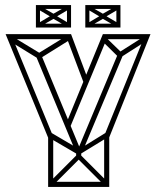

<svg xmlns="http://www.w3.org/2000/svg" viewBox="-20 -734 613 754"><path d="M172 -186 2 -600H23L190 -195ZM169 0V-204H189V0ZM182 0 169 -13 281 -125 294 -112ZM169 0V-20H409V0ZM288 -126 168 -196 179 -214 298 -144ZM396 0 284 -112 297 -125 409 -13ZM279 -115V-144H299V-115ZM389 0V-204H409V0ZM292 -127 281 -142 399 -215 408 -198ZM280 -131 122 -512 143 -516 297 -144ZM256 -236 238 -244 384 -600 403 -591ZM133 -502 14 -575 30 -590 147 -519ZM304 -139 286 -147 445 -527 464 -520ZM20 -580V-600H259V-580ZM135 -503 126 -522 248 -597 260 -581ZM310 -405 240 -591 259 -600 329 -413ZM406 -187 387 -195 551 -600H571ZM450 -505 377 -577 391 -592 463 -522ZM456 -510 450 -530 548 -592 559 -576ZM384 -580V-600H562V-580ZM317 -626V-641H451V-626ZM330 -629 319 -640 378 -675 386 -661ZM315 -626V-714H331V-626ZM376 -662V-678H392V-662ZM437 -626V-714H453V-626ZM321 -699V-714H451V-699ZM330 -711 386 -679 378 -665 319 -700ZM438 -629 382 -661 390 -675 449 -640ZM438 -711 449 -700 390 -665 382 -679ZM123 -626V-641H257V-626ZM136 -629 125 -640 184 -675 192 -661ZM121 -626V-714H137V-626ZM182 -662V-678H198V-662ZM243 -626V-714H259V-626ZM127 -699V-714H257V-699ZM136 -711 192 -679 184 -665 125 -700ZM244 -629 188 -661 196 -675 255 -640ZM244 -711 255 -700 196 -665 188 -679Z"/></svg>

Font: Octagon Variable
Style: Regular
Weight: 400
Designer: Alexander Royter, Emma Schmalisch, Felix Willnauer, Friederike Temme, Greta Wachholz, Jason Tsiakas, Julia Baskal, Julia
Foundry: Type Design @ HAW Hamburg
Version: Version 1.000